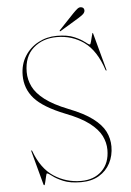

<svg xmlns="http://www.w3.org/2000/svg" viewBox="-58 -882 641 936"><g transform="rotate(-5 263.0 -414.0)"><path d="M301 11Q247.5 11 214 -3.2Q180.5 -17.5 162.5 -31.8Q144.5 -46 138 -46Q136 -46 132.8 -32Q129.5 -18 126.2 -4Q123 10 121 10Q118.5 10 117 7L72 -160Q72 -161 71.8 -162.2Q71.5 -163.5 72 -164Q74 -166 76 -162Q108.5 -73.5 168.5 -34.2Q228.5 5 301 5Q365 5 403.5 -32.8Q442 -70.5 442 -135Q442 -171 425.2 -204.2Q408.5 -237.5 367.5 -268.8Q326.5 -300 254 -328Q147 -370.5 104.5 -418.8Q62 -467 62 -532Q62 -585.5 87 -625.5Q112 -665.5 153.5 -687.8Q195 -710 244 -710Q296.5 -710 329 -696Q361.5 -682 378.8 -668Q396 -654 402 -654Q404.5 -654 408.2 -667.8Q412 -681.5 415.2 -695.2Q418.5 -709 419 -709Q421 -709 422 -706L471 -525Q471 -524.5 471.5 -523.2Q472 -522 471 -521Q469 -519 467 -523Q435 -620.5 377 -662.2Q319 -704 244 -704Q174.5 -704 128.8 -663.5Q83 -623 83 -547Q83 -509.5 99.8 -475.2Q116.5 -441 157.2 -409.8Q198 -378.5 270 -350Q344.5 -321 386.5 -289.2Q428.5 -257.5 445.8 -223Q463 -188.5 463 -150Q463 -105 444 -68.5Q425 -32 388.8 -10.5Q352.5 11 301 11ZM333.5 -811.5Q346.5 -825 356.2 -832.8Q366 -840.5 375.5 -838.5Q384 -837 387.2 -831.2Q390.5 -825.5 389.5 -819Q387.5 -809.5 379 -802.5Q370.5 -795.5 357.5 -787.5L266 -732Q262.5 -729.5 261 -731.5Q259.5 -733.5 262.5 -736.5Z"/></g></svg>

Font: Fraunces 144pt Thin
Style: Regular
Weight: 100
Version: Version 1.000;[f99f86859]